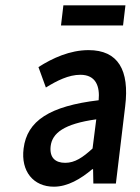

<svg xmlns="http://www.w3.org/2000/svg" viewBox="-20 -692 529 724"><path d="M69 -132C58 -46 106 12 183 12C235 12 284 -17 328 -54H331L332 0H417L452 -291C469 -428 425 -503 314 -503C244 -503 178 -473 125 -439L153 -362C195 -388 239 -410 283 -410C342 -410 357 -366 352 -314C168 -292 82 -237 69 -132ZM171 -141C177 -190 221 -225 343 -242L329 -132C292 -98 262 -78 226 -78C189 -78 166 -97 171 -141ZM210 -596H444L453 -672H219Z"/></svg>

Font: Falling Sky
Style: CondObl
Weight: 400
Designer: Paul D. Hunt
Foundry: Adobe Systems Incorporated
Version: Version 1.02